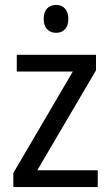

<svg xmlns="http://www.w3.org/2000/svg" viewBox="-20 -758 449 778"><path d="M208 -738C178 -738 157 -720 157 -681C157 -644 178 -625 208 -625C236 -625 257 -644 257 -681C257 -719 236 -738 208 -738ZM376 0V-68H131L369 -473V-536H48V-468H275L34 -57V0Z"/></svg>

Font: Noto Sans Devanagari UI SemiCondensed
Style: Regular
Weight: 400
Width: 4
Designer: Jelle Bosma - Monotype Design Team
Foundry: Monotype Imaging Inc.
Version: Version 2.004